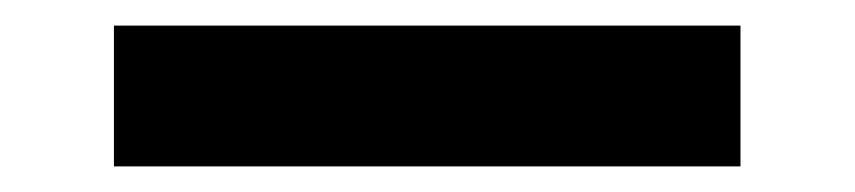

<svg xmlns="http://www.w3.org/2000/svg" viewBox="-20 -20 668 150"><path d="M558.5 110V0H69V110Z"/></svg>

Font: Asimov
Style: Wid
Weight: 500
Designer: Google
Version: Version 2.000980; 2014